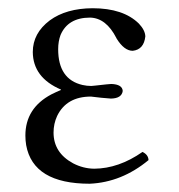

<svg xmlns="http://www.w3.org/2000/svg" viewBox="-20 -439 437 469"><path d="M110.8 -115.2Q110.8 -65.9 158.7 -40Q183.1 -27.3 210 -26.9Q270 -27.3 328.1 -67.9Q342.3 -61 342.8 -47.9Q277.3 6.3 199.2 9.8Q61 9.8 43.9 -84.5Q42 -96.2 42 -107.9Q42 -174.8 105.5 -208.5Q117.2 -214.4 128.9 -219.2V-220.2Q60.5 -249.5 60.1 -312Q60.1 -357.9 101.6 -389.2Q141.6 -418.5 206.1 -418.9Q281.2 -418.9 319.3 -381.3Q334.5 -365.2 335 -350.1Q331.5 -317.9 304.2 -314.9Q283.2 -314.9 264.6 -345.2L264.2 -346.2Q239.3 -395 200.2 -396Q146 -396 127.9 -353.5Q122.1 -337.9 122.1 -318.8Q122.1 -245.1 181.6 -231.4Q192.4 -229 203.1 -229Q203.6 -229 213.4 -230Q247.6 -233.9 252 -233.9Q278.8 -232.9 279.8 -216.8Q277.3 -198.7 251 -198.2Q247.1 -198.2 227.5 -200.2Q206.5 -202.6 202.1 -203.1Q142.6 -203.1 119.6 -155.8Q110.8 -136.7 110.8 -115.2Z"/></svg>

Font: Linux Libertine Display O
Style: Regular
Weight: 400
Designer: Philipp H. Poll
Foundry: Philipp H. Poll
Version: Version 5.0.9